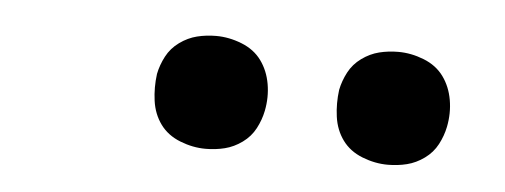

<svg xmlns="http://www.w3.org/2000/svg" viewBox="-26 -775 552 210"><g transform="rotate(5 250.0 -670.0)"><path d="M404 -608Q390 -608 376 -613.5Q362 -619 354 -630Q346 -641 344 -655.5Q342 -670 344 -685Q346 -695 351 -704.5Q356 -714 365 -720.5Q374 -727 384 -729.5Q394 -732 405 -732Q419 -732 433 -726.5Q447 -721 455 -710Q463 -699 465.5 -684.5Q468 -670 465 -655Q463 -645 458 -635.5Q453 -626 444 -619.5Q435 -613 425 -610.5Q415 -608 404 -608ZM204 -608Q190 -608 176 -613.5Q162 -619 154 -630Q146 -641 144 -655.5Q142 -670 144 -685Q146 -695 151 -704.5Q156 -714 165 -720.5Q174 -727 184 -729.5Q194 -732 205 -732Q219 -732 233 -726.5Q247 -721 255 -710Q263 -699 265.5 -684.5Q268 -670 265 -655Q263 -645 258 -635.5Q253 -626 244 -619.5Q235 -613 225 -610.5Q215 -608 204 -608Z"/></g></svg>

Font: Iosevka Oblique
Style: Regular
Weight: 400
Italic angle: -9°
Monospace: yes
Designer: Belleve Invis
Foundry: Belleve Invis
Version: Version 32.5.0; ttfautohint (v1.8.4)